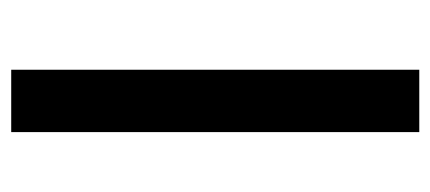

<svg xmlns="http://www.w3.org/2000/svg" viewBox="-238 -548 786 351"><g transform="rotate(-90 155.5 -373.0)"><path d="M89 0V-746H203V0Z"/></g></svg>

Font: Alexandria Medium
Style: Regular
Weight: 500
Designer: Mohamed Gaber
Foundry: Kief Type Foundry
Version: Version 5.100